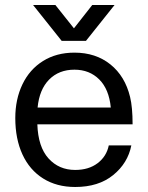

<svg xmlns="http://www.w3.org/2000/svg" viewBox="-20 -732 590 766"><path d="M414 -152H504Q490 -81 431.5 -33.5Q373 14 280 14Q206 14 152 -20Q98 -54 69.5 -116Q41 -178 41 -261Q41 -336 69.5 -395.5Q98 -455 151.5 -488.5Q205 -522 277 -522Q362 -522 420.5 -475Q479 -428 499 -345Q509 -304 509 -236H129Q132 -146 173.5 -100Q215 -54 280 -54Q334 -54 369.5 -81Q405 -108 414 -152ZM130 -303H422Q415 -376 376 -415Q337 -454 277 -454Q215 -454 176 -414.5Q137 -375 130 -303ZM226 -569 112 -712H201L275 -619L348 -712H437L323 -569Z"/></svg>

Font: CST
Style: Regular
Weight: 400
Version: Version 1.00